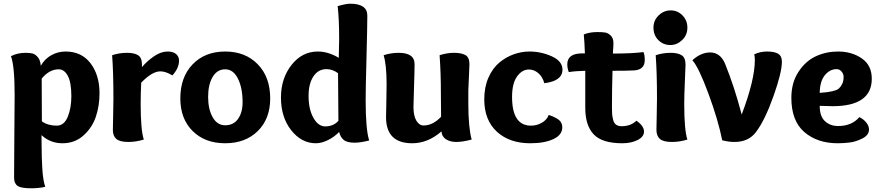

<svg xmlns="http://www.w3.org/2000/svg" viewBox="-20 -763 4753 1036"><path d="M39 -460Q75 -478 118 -478Q140 -478 155 -474.5Q170 -471 184 -454.5Q198 -438 200 -408Q222 -446 257.5 -465.5Q293 -485 334 -485Q420 -485 468.5 -421.5Q517 -358 517 -259Q517 -193 497.5 -134Q478 -75 431 -32.5Q384 10 317 10Q251 10 204 -34Q204 -28 204.5 20Q205 68 205.5 86.5Q206 105 208 141.5Q210 178 214 202.5Q218 227 224 245Q190 253 148 253Q94 253 75 240Q56 227 56 196Q56 98 57.5 -47Q59 -192 59 -249Q59 -408 39 -460ZM206 -108Q239 -85 286 -85Q326 -85 345.5 -132.5Q365 -180 365 -244Q365 -318 346 -353.5Q327 -389 297 -389Q246 -389 205 -339Q206 -253 206 -108Z M666 -478Q704 -478 725 -465Q746 -452 746 -414V-401Q773 -433 810.5 -459Q848 -485 885 -485Q914 -485 930 -471.5Q946 -458 946 -436Q946 -395 910 -356Q875 -378 845 -378Q801 -378 742 -317Q739 -258 739 -203Q739 -61 756 -10Q714 3 673 3Q626 3 607.5 -13.5Q589 -30 589 -62Q589 -78 590.5 -137Q592 -196 592 -231Q592 -374 585 -465Q623 -478 666 -478Z M953 -232Q953 -347 1019.5 -416Q1086 -485 1195 -485Q1304 -485 1371 -416Q1438 -347 1438 -232Q1438 -122 1371 -56Q1304 10 1195 10Q1086 10 1019.5 -56Q953 -122 953 -232ZM1289 -212Q1289 -288 1264 -338.5Q1239 -389 1195 -389Q1152 -389 1127.5 -348Q1103 -307 1103 -240Q1103 -174 1127.5 -130.5Q1152 -87 1195 -87Q1240 -87 1264.5 -121.5Q1289 -156 1289 -212Z M1496 -237Q1496 -340 1553 -412.5Q1610 -485 1695 -485Q1751 -485 1808 -451Q1810 -515 1810 -552Q1810 -661 1802 -730Q1848 -743 1869 -743Q1962 -743 1962 -679Q1962 -620 1957.5 -452Q1953 -284 1953 -223Q1953 -65 1972 -5Q1924 7 1894 7Q1852 7 1834 -8.5Q1816 -24 1810 -51Q1784 -24 1749.5 -7Q1715 10 1684 10Q1607 10 1551.5 -60Q1496 -130 1496 -237ZM1804 -368Q1774 -390 1742 -390Q1697 -390 1671 -350.5Q1645 -311 1645 -246Q1645 -174 1671 -127.5Q1697 -81 1735 -81Q1779 -81 1806 -111Q1804 -317 1804 -368Z M2525 -10Q2476 3 2441 3Q2409 3 2386.5 -11.5Q2364 -26 2362 -54Q2289 10 2204 10Q2063 10 2063 -131Q2063 -134 2064.5 -204Q2066 -274 2066 -309Q2066 -413 2050 -465Q2089 -478 2131 -478Q2217 -478 2217 -417Q2217 -384 2214 -294Q2211 -204 2211 -186Q2211 -138 2226.5 -112Q2242 -86 2265 -86Q2316 -86 2360 -133Q2359 -172 2359 -254Q2359 -370 2352 -465Q2392 -478 2429 -478Q2469 -478 2491 -466Q2513 -454 2513 -416Q2513 -406 2510.5 -355Q2508 -304 2507 -275V-203Q2507 -76 2525 -10Z M2845 -85Q2876 -85 2903.5 -100.5Q2931 -116 2941 -143Q2986 -127 3000 -112Q3014 -97 3014 -76Q3014 -35 2966 -12.5Q2918 10 2841 10Q2729 10 2661 -52.5Q2593 -115 2593 -227Q2593 -293 2615.5 -344Q2638 -395 2674 -425Q2710 -455 2752 -470Q2794 -485 2837 -485Q2900 -485 2957.5 -459Q3015 -433 3015 -387Q3015 -326 2917 -314Q2908 -348 2885 -368Q2862 -388 2834 -388Q2797 -388 2770 -350.5Q2743 -313 2743 -240Q2743 -85 2845 -85Z M3138 -181V-381Q3086 -380 3049 -374Q3041 -396 3041 -416Q3041 -475 3122 -475H3136Q3134 -536 3130 -577Q3162 -590 3203 -590Q3230 -590 3245.5 -587.5Q3261 -585 3275.5 -571Q3290 -557 3290 -530Q3290 -514 3287 -474Q3391 -474 3452 -482Q3459 -468 3459 -439Q3459 -386 3400 -383Q3362 -381 3285 -381Q3282 -282 3282 -183Q3282 -159 3283 -146.5Q3284 -134 3288.5 -116Q3293 -98 3304.5 -90Q3316 -82 3334 -82Q3384 -82 3414 -112Q3455 -83 3455 -53Q3455 -25 3420.5 -7.5Q3386 10 3338 10Q3229 10 3183.5 -38Q3138 -86 3138 -181Z M3597 -520Q3559 -520 3532.5 -546.5Q3506 -573 3506 -614Q3506 -653 3534 -680Q3562 -707 3599 -707Q3636 -707 3662.5 -680Q3689 -653 3689 -614Q3689 -574 3661 -547Q3633 -520 3597 -520ZM3599 -478Q3637 -478 3658 -465Q3679 -452 3679 -414Q3679 -408 3675.5 -326Q3672 -244 3672 -203Q3672 -61 3689 -10Q3647 3 3606 3Q3559 3 3540.5 -13.5Q3522 -30 3522 -62Q3522 -78 3523.5 -137Q3525 -196 3525 -231Q3525 -374 3518 -465Q3556 -478 3599 -478Z M4119 -485Q4160 -485 4179.5 -472.5Q4199 -460 4199 -430Q4199 -372 4153.5 -244Q4108 -116 4061 -53Q4021 3 3943 3Q3912 3 3877 -6Q3855 -116 3802.5 -258Q3750 -400 3716 -438Q3762 -480 3812 -480Q3866 -480 3892 -420Q3942 -297 3982 -145Q4053 -332 4053 -439Q4053 -455 4050 -470Q4082 -485 4119 -485Z M4502 -485Q4576 -485 4630 -448Q4684 -411 4684 -338Q4684 -190 4472 -190Q4453 -190 4403 -192Q4403 -135 4431.5 -109Q4460 -83 4502 -83Q4576 -83 4617 -131Q4640 -120 4654.5 -101.5Q4669 -83 4669 -64Q4669 -34 4633.5 -16Q4598 2 4564.5 6Q4531 10 4500 10Q4390 10 4320 -50.5Q4250 -111 4250 -235Q4250 -317 4288.5 -375.5Q4327 -434 4382.5 -459.5Q4438 -485 4502 -485ZM4494 -390Q4458 -390 4431 -357.5Q4404 -325 4403 -262Q4431 -264 4442.5 -265.5Q4454 -267 4475.5 -272Q4497 -277 4506.5 -285.5Q4516 -294 4524 -309.5Q4532 -325 4532 -348Q4532 -364 4521 -377Q4510 -390 4494 -390Z"/></svg>

Font: Overlock
Style: Black
Weight: 900
Designer: Dario Muhafara
Foundry: Dario Manuel Muhafara
Version: Version 1.001